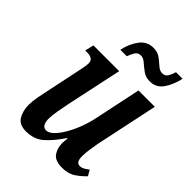

<svg xmlns="http://www.w3.org/2000/svg" viewBox="-216 -848 964 964"><g transform="rotate(45 266.5 -365.5)"><path d="M400 10Q350 10 331.5 -16Q313 -42 313 -78Q313 -90 316 -113H312Q274 -56 236.5 -23.5Q199 9 143 9Q95 9 76.5 -22Q58 -53 58 -95Q58 -121 64 -153Q70 -185 76 -212L113 -388Q117 -408 120.5 -425Q124 -442 124 -456Q124 -489 78 -489H66L77 -536H260L196 -237Q190 -207 184 -173Q178 -139 178 -116Q178 -95 185.5 -80.5Q193 -66 211 -66Q229 -66 249 -85.5Q269 -105 288 -137.5Q307 -170 322 -209.5Q337 -249 345 -289L397 -536H513L442 -201Q438 -177 434 -151Q430 -125 430 -103Q430 -59 456 -59Q469 -59 480 -65Q491 -71 505 -82L522 -52Q502 -30 473 -10Q444 10 400 10ZM404 -608Q375 -608 354 -623.5Q333 -639 316 -654Q299 -669 282 -669Q261 -669 251 -652.5Q241 -636 234 -616H188Q199 -668 226.5 -704.5Q254 -741 299 -741Q329 -741 349 -726Q369 -711 385.5 -696Q402 -681 420 -681Q440 -681 450 -697.5Q460 -714 465 -734H512Q501 -683 475.5 -645.5Q450 -608 404 -608Z"/></g></svg>

Font: Noto Serif ExtraCondensed SemiBold
Style: Italic
Weight: 600
Width: 2
Italic angle: -12°
Designer: Monotype Design Team
Foundry: Monotype Imaging Inc.
Version: Version 2.013